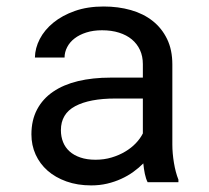

<svg xmlns="http://www.w3.org/2000/svg" viewBox="-20 -558 640 588"><path d="M432.1 0Q426.8 -10.3 423.6 -25.6Q420.4 -41 418.9 -57.6Q405.3 -43.9 388.4 -31.7Q371.6 -19.5 351.3 -10.3Q331.1 -1 308.1 4.4Q285.2 9.8 259.3 9.8Q217.3 9.8 183.3 -2.4Q149.4 -14.6 125.7 -35.4Q102.1 -56.2 89.1 -84.7Q76.2 -113.3 76.2 -146.5Q76.2 -189.9 93.5 -222.7Q110.8 -255.4 142.6 -277.1Q174.3 -298.8 219 -309.6Q263.7 -320.3 318.8 -320.3H417.5V-361.8Q417.5 -385.7 408.7 -404.8Q399.9 -423.8 383.8 -437.3Q367.7 -450.7 344.5 -458Q321.3 -465.3 292.5 -465.3Q265.6 -465.3 244.4 -458.5Q223.1 -451.7 208.5 -440.4Q193.8 -429.2 185.8 -413.8Q177.7 -398.4 177.7 -381.8H86.9Q87.4 -410.6 101.8 -438.5Q116.2 -466.3 143.3 -488.5Q170.4 -510.7 209.2 -524.4Q248 -538.1 297.4 -538.1Q342.3 -538.1 380.9 -527.1Q419.4 -516.1 447.5 -493.9Q475.6 -471.7 491.7 -438.5Q507.8 -405.3 507.8 -360.8V-115.2Q507.8 -88.9 512.7 -59.3Q517.6 -29.8 526.4 -7.8V0ZM272.5 -68.8Q298.8 -68.8 321.8 -75.7Q344.7 -82.5 363.5 -93.8Q382.3 -105 396 -119.4Q409.7 -133.8 417.5 -149.4V-256.3H333.5Q254.4 -256.3 210.4 -232.9Q166.5 -209.5 166.5 -159.2Q166.5 -139.6 173.1 -123Q179.7 -106.4 192.9 -94.5Q206.1 -82.5 226.1 -75.7Q246.1 -68.8 272.5 -68.8Z"/></svg>

Font: TypoPRO Roboto Mono
Style: Regular
Weight: 400
Designer: Google
Version: Version 2.000986; 2015; ttfautohint (v1.3)